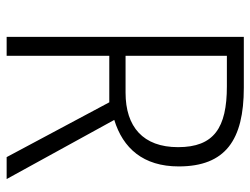

<svg xmlns="http://www.w3.org/2000/svg" viewBox="-108 -646 754 578"><g transform="rotate(90 269.0 -357.0)"><path d="M244 -714H91V0H148V-309H288L453 0H519L341 -324C426 -350 481 -411 481 -518C481 -659 401 -714 244 -714ZM240 -663C365 -663 423 -624 423 -516C423 -411 362 -358 259 -358H148V-663Z"/></g></svg>

Font: Noto Sans Devanagari SemiCondensed Light
Style: Regular
Weight: 300
Width: 4
Designer: Jelle Bosma - Monotype Design Team
Foundry: Monotype Imaging Inc.
Version: Version 2.004